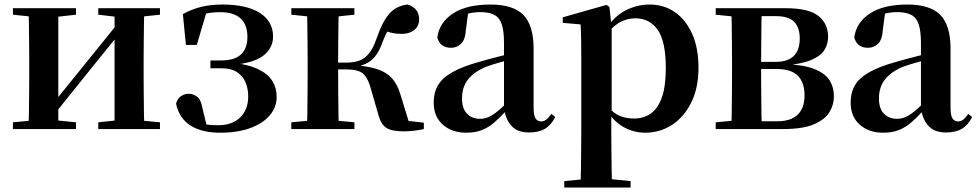

<svg xmlns="http://www.w3.org/2000/svg" viewBox="-20 -572 4332 851"><path d="M37.2 0V-29.9L146 -40.2H214.4L316.8 -29.9V0ZM415.6 0V-29.9L512.5 -40.2H580.3L689 -29.9V0ZM105.9 0Q107.6 -25.5 108.1 -67.4Q108.6 -109.4 109.1 -154.7Q109.6 -200 109.6 -234.8V-301.2Q109.6 -335.7 109.1 -381Q108.6 -426.4 108.1 -468.7Q107.6 -511 105.9 -535.7H238.4V0ZM209.7 -51.6 161.4 -77.8H186.4L345.6 -274.4L516 -485.4L563.7 -460.9H539.5L375.2 -257.7ZM487.8 0V-535.7H619.6Q618.6 -511 618.1 -468.7Q617.6 -426.4 617.1 -381Q616.6 -335.7 616.6 -301.2V-234.8Q616.6 -200 617.1 -154.7Q617.6 -109.4 618.1 -67.4Q618.6 -25.5 619.6 0ZM37.2 -506.8V-535.7H316.8V-506.8L214.7 -495.5H147ZM415.6 -506.8V-535.7H689V-506.8L580.5 -495.5H512.8Z M956.1 16.2Q873.7 16.2 823.8 -16Q773.8 -48.1 760.4 -112.4Q766.1 -134.9 782 -145.6Q797.9 -156.4 814.8 -156.4Q836.8 -156.4 853.8 -143.2Q870.7 -130.1 877.1 -93.6L898.7 -3.9L842 -34.8Q870.1 -24.4 892.1 -20.6Q914 -16.9 946.4 -16.9Q1009.2 -16.9 1044.6 -51.5Q1080.1 -86.1 1080.1 -145.1Q1080.1 -178.6 1068.3 -207Q1056.5 -235.3 1030.2 -252.4Q1004 -269.4 960.9 -269.4H912.7V-304.1H960.1Q1020.9 -304.1 1049.2 -331.7Q1077.4 -359.2 1076.6 -411.2Q1075.6 -464.1 1045.6 -491Q1015.6 -518 957.1 -518Q920.9 -518 893 -512Q865.1 -505.9 836.5 -491L896.3 -522L852.2 -372.8H804L790.5 -509.7Q832.4 -532.4 874.3 -542.2Q916.3 -551.9 965.9 -551.9Q1073.5 -551.9 1131.5 -514.9Q1189.6 -477.8 1190.3 -411.7Q1191 -361.1 1149.6 -327.2Q1108.2 -293.2 1007 -283.6L1008.3 -294.5Q1082.3 -286.1 1125.6 -264.7Q1168.9 -243.3 1187.6 -212.2Q1206.3 -181.1 1206.3 -142.8Q1206.3 -98 1176.6 -62Q1146.9 -26.1 1090.8 -4.9Q1034.7 16.2 956.1 16.2Z M1271.2 0V-29.9L1381 -40.2H1442.6L1550.8 -29.9V0ZM1271.2 -506.8V-535.7H1550.8V-506.8L1442.6 -495.5H1381ZM1339.9 0Q1341.6 -25.5 1342.1 -67.4Q1342.6 -109.4 1343.1 -154.7Q1343.6 -200 1343.6 -234.8V-301.2Q1343.6 -335.7 1343.1 -381Q1342.6 -426.4 1342.1 -468.7Q1341.6 -511 1339.9 -535.7H1481.6Q1480.6 -511 1480.1 -468.2Q1479.6 -425.4 1479.1 -377.7Q1478.6 -330 1478.6 -289.8V-269.3Q1478.6 -217.7 1479.1 -164.9Q1479.6 -112.1 1480.1 -68.8Q1480.6 -25.5 1481.6 0ZM1656.8 -64.1 1622.9 -181.4Q1613.5 -214.7 1600.8 -232.8Q1588 -250.9 1567.6 -257.6Q1547.3 -264.3 1513.4 -264.3H1410.9V-294.5H1513.8Q1541.9 -294.5 1566 -301Q1590.1 -307.4 1611 -329.9Q1632 -352.3 1648.3 -399.3Q1675 -476.8 1705.5 -511.4Q1736 -545.9 1786.1 -551.9Q1837.7 -536.4 1837.7 -485.9Q1837.7 -456 1816 -438.9Q1794.2 -421.8 1761.7 -421.8Q1737.5 -421.8 1719.8 -425.6Q1702.1 -429.3 1682 -436.9L1732.8 -479.7Q1711.6 -455.6 1699.7 -437.1Q1687.8 -418.5 1676 -386.8Q1661.7 -345.1 1642.8 -322.2Q1623.8 -299.2 1599.9 -288.8Q1575.9 -278.3 1546.2 -273.1L1548.4 -283.3Q1612.6 -278.6 1653.1 -265.1Q1693.6 -251.7 1717.3 -225.1Q1741.1 -198.6 1754.6 -153.9L1798.3 -11.8L1703.7 -46L1858.6 -28.2V0Q1839.7 4.5 1815.6 7.3Q1791.5 10.2 1770.2 10.2Q1715.1 10.2 1691.3 -6Q1667.5 -22.2 1656.8 -64.1Z M2045.6 16.2Q1983.2 16.2 1942.8 -19.4Q1902.3 -54.9 1902.3 -117.6Q1902.3 -161.2 1921 -193.6Q1939.7 -226.1 1984.1 -251.5Q2028.6 -277 2104.4 -297.9Q2143.8 -309.4 2193.4 -322Q2243 -334.6 2283 -344.4V-318.9Q2243 -308.9 2203 -297.6Q2162.9 -286.4 2136.1 -276.7Q2082.3 -254.9 2055.1 -220.6Q2027.8 -186.4 2027.8 -135.9Q2027.8 -90.4 2050.1 -67.9Q2072.3 -45.3 2109 -45.3Q2125.3 -45.3 2143.7 -52.6Q2162.1 -59.9 2186.4 -79.7Q2210.8 -99.4 2244.3 -135.5L2259.8 -82.4H2224.7Q2195.6 -50.6 2170.2 -28.7Q2144.7 -6.8 2115.4 4.7Q2086 16.2 2045.6 16.2ZM2325.1 15.2Q2273.6 15.2 2246.9 -14.2Q2220.2 -43.6 2213.9 -94V-96.5V-381.4Q2213.9 -434.7 2203.8 -464.5Q2193.7 -494.3 2170.6 -506.3Q2147.5 -518.3 2109 -518.3Q2083.4 -518.3 2056.3 -512.2Q2029.2 -506.1 1992.8 -491.2L2055.1 -516.3L2044.9 -439.2Q2042.3 -395.9 2023.6 -378Q2004.8 -360.2 1979.3 -360.2Q1930.1 -360.2 1918.2 -406.5Q1927.9 -473.5 1988.4 -512.7Q2048.9 -551.9 2154.1 -551.9Q2254.4 -551.9 2299.7 -505.9Q2345.1 -459.8 2345.1 -356.2V-94.8Q2345.1 -60.3 2353.8 -47Q2362.6 -33.8 2378.7 -33.8Q2390.3 -33.8 2400.3 -40.9Q2410.3 -48.1 2423.7 -67.2L2440.9 -53.4Q2423 -17.5 2395.2 -1.1Q2367.4 15.2 2325.1 15.2Z M2480.9 259.3V230.8L2590 220.1H2669.4L2775.1 230.8V259.3ZM2553.4 259.3Q2554.4 217.3 2554.9 174.2Q2555.4 131 2555.9 89.9Q2556.4 48.8 2556.4 13.8V-308.7Q2556.4 -358.5 2555.9 -393Q2555.4 -427.5 2553.4 -463.8L2474.2 -470.7V-495.2L2668.2 -550.4L2681.2 -540.9L2689.8 -460.8L2691.1 -455V-75.6L2689.4 -63V13Q2689.4 47.8 2689.9 89.3Q2690.4 130.8 2690.9 174Q2691.4 217.3 2692.4 259.3ZM2839.1 16.2Q2791 16.2 2747.7 -6.7Q2704.4 -29.6 2668.3 -82.3H2656.1L2674.6 -97.8Q2702.5 -67.8 2729.5 -57.3Q2756.6 -46.7 2791.1 -46.7Q2831.7 -46.7 2863.3 -67.9Q2894.8 -89.1 2912.9 -138.2Q2931 -187.4 2931 -270.1Q2931 -389.4 2894.9 -440.1Q2858.8 -490.8 2796.6 -490.8Q2765.3 -490.8 2735.4 -477.5Q2705.5 -464.2 2668 -421.1L2653.1 -437.5H2661.5Q2699.3 -497.6 2750.7 -524.8Q2802.1 -551.9 2859.6 -551.9Q2921.4 -551.9 2969.9 -519.1Q3018.5 -486.2 3047.2 -423.5Q3075.9 -360.9 3075.9 -271.4Q3075.9 -182.3 3044 -117.9Q3012.1 -53.5 2958.7 -18.6Q2905.3 16.2 2839.1 16.2Z M3152.2 0V-29.9L3262 -40.2L3288.9 -34.4H3424.4Q3485.3 -34.4 3515.6 -63.8Q3546 -93.3 3546 -148.7Q3546 -205.2 3517 -235.7Q3488 -266.1 3421.1 -266.1H3288.9V-297.7H3416.9Q3524.7 -297.7 3524.7 -401Q3524.7 -449.9 3500.1 -475.1Q3475.5 -500.4 3419.9 -500.4H3288.9L3262 -495.5L3152.2 -506.8V-535.7H3461.1Q3564 -535.7 3607.2 -501.5Q3650.4 -467.3 3650.4 -408.4Q3650.4 -377.9 3634.7 -351.4Q3619 -324.9 3576.3 -306.5Q3533.6 -288.2 3451.8 -281L3453.3 -288Q3536.9 -285.7 3585.7 -267.5Q3634.6 -249.2 3655.3 -218.1Q3676.1 -186.9 3676.1 -144.2Q3676.1 -106.6 3655.7 -73.9Q3635.2 -41.2 3586.3 -20.6Q3537.3 0 3451.3 0ZM3220.9 0Q3222.6 -25.5 3223.1 -67.4Q3223.6 -109.4 3224.1 -154.7Q3224.6 -200 3224.6 -234.8V-301.2Q3224.6 -335.7 3224.1 -381Q3223.6 -426.4 3223.1 -468.7Q3222.6 -511 3220.9 -535.7H3356.5Q3355.5 -511 3355 -468.2Q3354.5 -425.4 3354 -376.5Q3353.5 -327.7 3353.5 -284.5V-234.8Q3353.5 -200 3354 -154.7Q3354.5 -109.4 3355 -67.4Q3355.5 -25.5 3356.5 0Z M3893.6 16.2Q3831.2 16.2 3790.8 -19.4Q3750.3 -54.9 3750.3 -117.6Q3750.3 -161.2 3769 -193.6Q3787.7 -226.1 3832.1 -251.5Q3876.6 -277 3952.4 -297.9Q3991.8 -309.4 4041.4 -322Q4091 -334.6 4131 -344.4V-318.9Q4091 -308.9 4051 -297.6Q4010.9 -286.4 3984.1 -276.7Q3930.3 -254.9 3903.1 -220.6Q3875.8 -186.4 3875.8 -135.9Q3875.8 -90.4 3898.1 -67.9Q3920.3 -45.3 3957 -45.3Q3973.3 -45.3 3991.7 -52.6Q4010.1 -59.9 4034.4 -79.7Q4058.8 -99.4 4092.3 -135.5L4107.8 -82.4H4072.7Q4043.6 -50.6 4018.2 -28.7Q3992.7 -6.8 3963.4 4.7Q3934 16.2 3893.6 16.2ZM4173.1 15.2Q4121.6 15.2 4094.9 -14.2Q4068.2 -43.6 4061.9 -94V-96.5V-381.4Q4061.9 -434.7 4051.8 -464.5Q4041.7 -494.3 4018.6 -506.3Q3995.5 -518.3 3957 -518.3Q3931.4 -518.3 3904.3 -512.2Q3877.2 -506.1 3840.8 -491.2L3903.1 -516.3L3892.9 -439.2Q3890.3 -395.9 3871.6 -378Q3852.8 -360.2 3827.3 -360.2Q3778.1 -360.2 3766.2 -406.5Q3775.9 -473.5 3836.4 -512.7Q3896.9 -551.9 4002.1 -551.9Q4102.4 -551.9 4147.7 -505.9Q4193.1 -459.8 4193.1 -356.2V-94.8Q4193.1 -60.3 4201.8 -47Q4210.6 -33.8 4226.7 -33.8Q4238.3 -33.8 4248.3 -40.9Q4258.3 -48.1 4271.7 -67.2L4288.9 -53.4Q4271 -17.5 4243.2 -1.1Q4215.4 15.2 4173.1 15.2Z"/></svg>

Font: Noto Serif KR
Style: Regular
Weight: 200
Designer: Ryoko NISHIZUKA 西塚涼子 (kana & ideographs); Frank Grießhammer (Latin, Greek & Cyrillic); Wenlong ZHANG 张文龙 (bopomofo); San
Foundry: Adobe
Version: Version 2.001;hotconv 1.1.0;makeotfexe 2.6.0